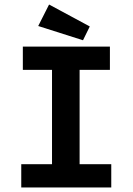

<svg xmlns="http://www.w3.org/2000/svg" viewBox="-20 -829 590 849"><path d="M74 0V-103H210V-520H81V-623H466V-520H332V-103H472V0ZM347 -651 149 -714 197 -809 377 -712Z"/></svg>

Font: Inconsolata SemiExpanded ExtraBold
Style: Regular
Weight: 800
Width: 6
Monospace: yes
Designer: Raph Levien, Cyreal, Brenton Simpson
Foundry: Raph Levien, Cyreal, Google
Version: Version 3.001; ttfautohint (v1.8.2.53-6de2)